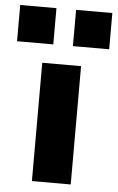

<svg xmlns="http://www.w3.org/2000/svg" viewBox="-91 -780 501 818"><g transform="rotate(5 159.0 -371.5)"><path d="M77 0V-506H243V0ZM201 -588V-743H356V-588ZM-38 -588V-743H117V-588Z"/></g></svg>

Font: Nunito Sans 6pt ExtraBold
Style: Regular
Weight: 800
Version: Version 3.101;gftools[0.9.27]